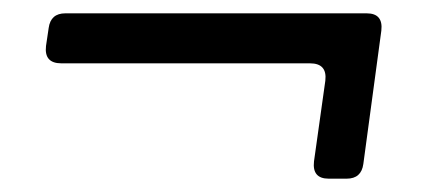

<svg xmlns="http://www.w3.org/2000/svg" viewBox="-20 -308 647 288"><path d="M473 -40Q448 -40 451 -66L468 -187Q471 -213 445 -213H72Q46 -213 49 -239L53 -266Q56 -288 78 -288H530Q555 -288 552 -262L525 -62Q522 -40 500 -40Z"/></svg>

Font: Pitagon Sans Text
Style: Italic
Weight: 400
Italic angle: -8°
Designer: Travis Tran
Foundry: Pitagon
Version: Version 1.001; ttfautohint (v1.8.4.7-5d5b);gftools[0.9.26]